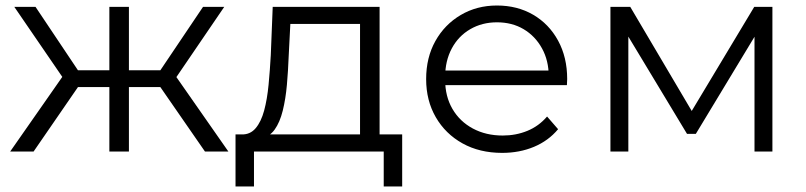

<svg xmlns="http://www.w3.org/2000/svg" viewBox="-20 -550 2925 697"><path d="M724 0 544 -260 603 -295 809 0ZM426 -234V-295H592V-234ZM610 -255 542 -265 717 -525H794ZM102 0H17L223 -295L281 -260ZM448 0H377V-525H448ZM399 -234H234V-295H399ZM217 -255 32 -525H109L283 -265Z M1287 -34V-463H1034L1028 -346Q1026 -293 1021.5 -242Q1017 -191 1006.5 -148.5Q996 -106 977 -79.5Q958 -53 928 -49L857 -62Q888 -61 908 -84.5Q928 -108 939 -149Q950 -190 955 -242.5Q960 -295 963 -350L970 -525H1358V-34ZM835 127V-62H1440V127H1373V0H902V127Z M1803 5Q1721 5 1659 -29.5Q1597 -64 1562 -124.5Q1527 -185 1527 -263Q1527 -341 1560.5 -401Q1594 -461 1652.5 -495.5Q1711 -530 1784 -530Q1858 -530 1915.5 -496.5Q1973 -463 2006 -402.5Q2039 -342 2039 -263Q2039 -258 2038.5 -252.5Q2038 -247 2038 -241H1581V-294H2000L1972 -273Q1972 -330 1947.5 -374.5Q1923 -419 1881 -444Q1839 -469 1784 -469Q1730 -469 1687 -444Q1644 -419 1620 -374Q1596 -329 1596 -271V-260Q1596 -200 1622.5 -154.5Q1649 -109 1696.5 -83.5Q1744 -58 1805 -58Q1853 -58 1894.5 -75Q1936 -92 1966 -127L2006 -81Q1971 -39 1918.5 -17Q1866 5 1803 5Z M2196 0V-525H2268L2506 -122H2476L2718 -525H2784V0H2719V-444L2732 -438L2506 -64H2474L2246 -442L2261 -445V0Z"/></svg>

Font: MOST Montserrat
Style: Regular
Weight: 400
Designer: Julieta Ulanovsky
Foundry: Julieta Ulanovsky
Version: Version 8.000;March 11, 2024;FontCreator 15.0.0.2926 64-bit